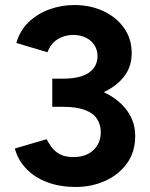

<svg xmlns="http://www.w3.org/2000/svg" viewBox="-20 -732 596 764"><path d="M281 12Q219 12 169 -6.5Q119 -25 85.5 -59.5Q52 -94 39 -141L165 -178Q172 -166 184 -148.5Q196 -131 217 -119Q238 -107 272 -107Q322 -107 351.5 -134.5Q381 -162 381 -206Q381 -236 366 -259Q351 -282 317.5 -294.5Q284 -307 230 -307H188V-400H225Q285 -400 338 -385.5Q391 -371 431.5 -343.5Q472 -316 495 -277.5Q518 -239 518 -190Q518 -127 485 -81.5Q452 -36 398 -12Q344 12 281 12ZM188 -332V-419H230Q300 -419 334 -443Q368 -467 368 -509Q368 -533 356 -552Q344 -571 322 -582Q300 -593 271 -593Q252 -593 232 -586.5Q212 -580 195.5 -565.5Q179 -551 169 -524L45 -561Q59 -610 93.5 -643.5Q128 -677 176 -694.5Q224 -712 275 -712Q340 -712 392 -687.5Q444 -663 474 -620Q504 -577 504 -521Q504 -473 481 -438Q458 -403 418.5 -379Q379 -355 329 -343.5Q279 -332 225 -332Z"/></svg>

Font: Figtree
Style: Bold
Weight: 700
Designer: Erik Kennedy
Foundry: Erik Kennedy
Version: Version 2.001;gftools[0.9.30]